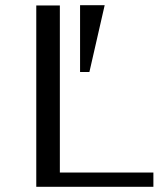

<svg xmlns="http://www.w3.org/2000/svg" viewBox="-20 -721 642 741"><path d="M120 0V-700H211V-55H572V0ZM384 -701H289V-443H325Z"/></svg>

Font: Tenor Sans
Style: Regular
Weight: 400
Designer: Denis Masharov
Foundry: Denis Masharov
Version: Version 1.1